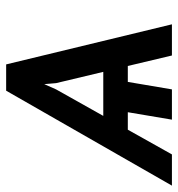

<svg xmlns="http://www.w3.org/2000/svg" viewBox="-31 -570 568 612"><g transform="rotate(-90 253.0 -264.0)"><path d="M-32.7 0H66.8L145.6 -140.6H201.3L177.6 0H274.1L297.9 -140.6H348.7L382.1 0H481.5L353.7 -528.4H269.9ZM189.6 -218.8 274.1 -369.3 290.8 -407 294 -369.3 329.9 -218.8Z"/></g></svg>

Font: Margiela Sans
Style: Italic
Weight: 400
Italic angle: -9.39999°
Designer: Stefan Endress, Andreas Faust
Version: Version 1.100;FEAKit 1.0